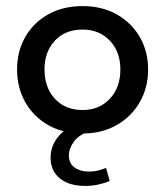

<svg xmlns="http://www.w3.org/2000/svg" viewBox="-20 -428 541 630"><path d="M251 10Q186 10 137.5 -18Q89 -46 62.5 -93.5Q36 -141 36 -200Q36 -259 62.5 -306Q89 -353 137.5 -380.5Q186 -408 251 -408Q315 -408 363.5 -380.5Q412 -353 439 -306Q466 -259 466 -200Q466 -141 439 -93.5Q412 -46 363.5 -18Q315 10 251 10ZM251 -67Q306 -67 340.5 -104Q375 -141 375 -200Q375 -258 340.5 -294.5Q306 -331 251 -331Q194 -331 160 -294.5Q126 -258 126 -200Q126 -141 160 -104Q194 -67 251 -67ZM259 182Q206 182 176 157Q146 132 146 90Q146 49 173.5 17.5Q201 -14 252 -30L280 0Q240 13 223 36Q206 59 206 82Q206 108 224.5 121.5Q243 135 272 135Q287 135 300 132Q313 129 328 123L340 166Q320 174 300.5 178Q281 182 259 182Z"/></svg>

Font: Rokkitt Medium
Style: Regular
Weight: 500
Version: Version 3.103